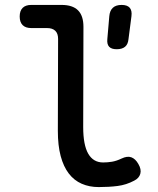

<svg xmlns="http://www.w3.org/2000/svg" viewBox="-20 -750 640 780"><path d="M318 -234Q318 -161 338.5 -125.5Q359 -90 399 -90Q417 -90 435 -93Q453 -96 474 -106Q497 -117 513.5 -111Q530 -105 542 -84Q555 -62 550 -44Q545 -26 525 -16Q493 1 458 5.5Q423 10 381 10Q343 10 312 -3.5Q281 -17 259.5 -45Q238 -73 226.5 -116Q215 -159 215 -218L216 -592Q216 -614 204.5 -625Q193 -636 171 -636H107Q84 -636 72 -648Q60 -660 60 -683Q60 -706 72 -718Q84 -730 107 -730H230Q275 -730 297 -708Q319 -686 319 -641ZM454 -550Q433 -550 423.5 -560Q414 -570 416 -591L424 -684Q426 -707 438.5 -718.5Q451 -730 474 -730Q497 -730 507 -718.5Q517 -707 514 -684L502 -591Q500 -570 488 -560Q476 -550 454 -550Z"/></svg>

Font: Maple Mono Medium
Style: Regular
Weight: 500
Monospace: yes
Designer: subframe7536
Version: Version 7.000